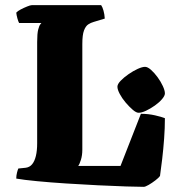

<svg xmlns="http://www.w3.org/2000/svg" viewBox="-20 -724 680 744"><path d="M537 0Q516 0 468.5 -1.5Q421 -3 360 -6Q299 -9 237 -13Q175 -17 123 -22Q71 -27 43 -32Q43 -44 46 -55.5Q49 -67 51 -71L80 -74Q95 -76 104.5 -87.5Q114 -99 119 -119.5Q124 -140 124 -169V-561Q124 -594 128 -609.5Q132 -625 136.5 -630Q141 -635 140 -635H54Q51 -640 47.5 -652.5Q44 -665 43 -675Q48 -681 60.5 -687.5Q73 -694 85.5 -699Q98 -704 103 -704H372Q377 -697 381 -683Q385 -669 386 -652L343 -639Q332 -636 322 -629.5Q312 -623 305.5 -606Q299 -589 299 -553V-144Q299 -122 293.5 -104.5Q288 -87 283 -81H447L526 -283Q555 -283 581 -277Q607 -271 619 -266Q619 -228 616 -187Q613 -146 608.5 -108Q604 -70 600 -42Q595 -35 582 -25Q569 -15 556 -7.5Q543 0 537 0ZM517 -287Q508 -287 494.5 -298.5Q481 -310 467 -326.5Q453 -343 444 -360Q435 -377 435 -388Q435 -398 447.5 -411Q460 -424 478 -436.5Q496 -449 513.5 -457Q531 -465 542 -465Q552 -465 565 -453.5Q578 -442 590.5 -425Q603 -408 611 -390.5Q619 -373 619 -362Q619 -353 608 -340Q597 -327 580 -315Q563 -303 546 -295Q529 -287 517 -287Z"/></svg>

Font: Texturina Medium 12pt Black
Style: Regular
Weight: 900
Version: Version 1.002